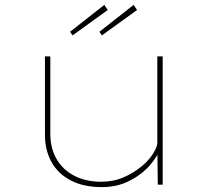

<svg xmlns="http://www.w3.org/2000/svg" viewBox="-20 -756 843 786"><path d="M397 10Q323 10 270.5 -17Q218 -44 191 -92.5Q164 -141 164 -204V-525H186V-209Q186 -148 212.5 -103.5Q239 -59 286 -35.5Q333 -12 394 -12Q444 -12 485.5 -30Q527 -48 558.5 -74Q590 -100 607 -127.5Q624 -155 624 -172V-525H646V0H626L624 -150L637 -153Q625 -114 591 -76.5Q557 -39 507.5 -14.5Q458 10 397 10ZM397 -611 387 -626 527 -736 541 -715ZM277 -611 267 -626 407 -736 421 -715Z"/></svg>

Font: Lexend Peta Thin
Style: Regular
Weight: 250
Version: Version 1.007